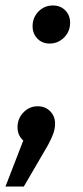

<svg xmlns="http://www.w3.org/2000/svg" viewBox="-40 -515 304 701"><path d="M161 -64Q161 -46 155 -28.5Q149 -11 135 15L47 166H-20L45 -2Q24 -20 24 -51Q24 -82 45.5 -104.5Q67 -127 98 -127Q125 -127 143 -109Q161 -91 161 -64ZM79 -419Q79 -451 100.5 -473Q122 -495 153 -495Q181 -495 198.5 -477Q216 -459 216 -432Q216 -400 194 -378Q172 -356 141 -356Q114 -356 96.5 -374Q79 -392 79 -419Z"/></svg>

Font: FiraGO
Style: Italic
Weight: 400
Italic angle: -8°
Designer: bBox Type GmbH
Foundry: bBox Type GmbH
Version: Version 1.001